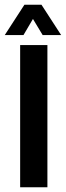

<svg xmlns="http://www.w3.org/2000/svg" viewBox="-39 -790 278 810"><path d="M46 0V-600H161V0ZM-19 -642 64 -770H136L219 -642H141L100 -710L60 -642Z"/></svg>

Font: Big Shoulders Text
Style: Bold
Weight: 700
Designer: Patric King
Foundry: XO Type Co
Version: Version 1.000; ttfautohint (v1.8.2)